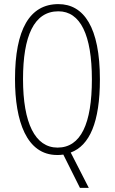

<svg xmlns="http://www.w3.org/2000/svg" viewBox="-20 -744 559 934"><path d="M466 -358C466 -611 388 -724 264 -724C125 -724 53 -602 53 -359C53 -155 109 10 258 10C267 10 276 10 288 8L369 170H412L324 -2C416 -36 466 -150 466 -358ZM92 -359C92 -568 145 -689 264 -689C371 -689 427 -574 427 -358C427 -142 373 -26 260 -26C151 -26 92 -145 92 -359Z"/></svg>

Font: Noto Sans Lao UI ExtCond ExtLt
Style: Regular
Weight: 200
Width: 2
Designer: Monotype Design Team
Foundry: Monotype Imaging Inc.
Version: Version 2.000